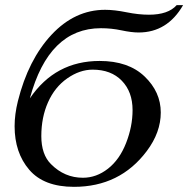

<svg xmlns="http://www.w3.org/2000/svg" viewBox="-20 -724 729 744"><path d="M266.6 0Q149.9 0 93.3 -66.2Q36.6 -132.3 36.6 -234.9Q36.6 -280.8 49.3 -332Q89.4 -492.7 179.7 -589.4Q270 -686 387.2 -686Q423.3 -686 470 -676.5Q516.6 -667 557.1 -667Q631.8 -667 664.6 -704.1H689.5Q628.4 -598.1 517.1 -598.1Q489.7 -598.1 450.7 -606.4Q411.6 -614.7 371.1 -614.7Q168.9 -614.7 95.7 -342.8Q193.8 -487.8 366.2 -487.8Q477.5 -487.8 540.3 -427.7Q603 -367.7 603 -288.1Q603 -210.9 548.8 -138.7Q444.8 0 266.6 0ZM301.3 -35.2Q353.5 -35.2 398.4 -70.3Q443.4 -105.5 468.5 -169.7Q493.7 -233.9 493.7 -297.4Q493.7 -368.2 452.1 -411.1Q410.6 -454.1 338.9 -454.1Q289.1 -454.1 240.7 -420.4Q192.4 -386.7 166.3 -328.1Q140.1 -269.5 140.1 -196.8Q140.1 -125 177.7 -87.9Q230 -35.2 301.3 -35.2Z"/></svg>

Font: Kelvinch
Style: Italic
Weight: 400
Italic angle: -10°
Designer: Paul James Miller
Foundry: High-Logic / Made with FontCreator
Version: Version 3.40;July 22, 2017;FontCreator 11.0.0.2388 64-bit